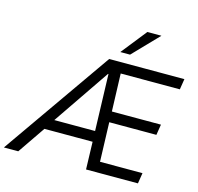

<svg xmlns="http://www.w3.org/2000/svg" viewBox="-177 -1065 1236 1201"><g transform="rotate(15 441.0 -465.0)"><path d="M-49 0 444 -705H931L920 -636H510L536 -668L546 -369L514 -392H863L852 -323H517L546 -345L556 -39L526 -69H830L819 0H483L477 -204L500 -178H144L183 -203L44 0ZM461 -613 199 -229 190 -247H492L476 -227L464 -613ZM500 -765 631 -930H722L563 -765Z"/></g></svg>

Font: Nunito Sans 10pt SemiCondensed
Style: Italic
Weight: 400
Width: 4
Italic angle: -9°
Designer: Vernon Adams
Foundry: Vernon Adams
Version: Version 3.101;gftools[0.9.27]